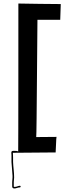

<svg xmlns="http://www.w3.org/2000/svg" viewBox="-20 -843 408 1087"><path d="M44 22C44 25 45 32 45 36V49V74C46 100 50 124 51 152V162C51 167 49 182 49 187V193V198V204V213C49 220 54 224 61 224C73 224 80 218 91 218H93C99 217 98 208 92 209H90C81 210 74 215 65 215H61C59 215 58 215 58 213V204V198V193V187C58 182 60 167 60 162C60 130 55 103 54 74V49C54 37 53 32 53 22L295 20C296 20 298 -68 300 -68L185 -67C188 -66 191 -731 192 -731H321C322 -731 323 -819 324 -820C324 -820 84 -822 84 -823C84 -823 84 16 83 15C80 11 67 11 59 11C49 11 44 12 44 22Z"/></svg>

Font: Hussar Wojna
Style: 3
Weight: 400
Designer: Robert Jablonski
Foundry: Cannot Into Space Fonts
Version: Version 1.01